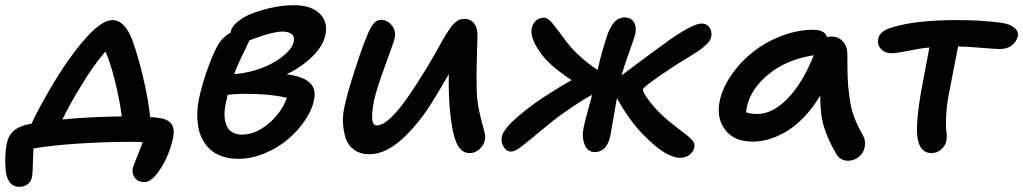

<svg xmlns="http://www.w3.org/2000/svg" viewBox="-52 -579 3922 736"><path d="M457 65.9Q459 56.6 473.6 21.5Q488.3 -13.7 495.1 -34.2Q479 -35.2 439.9 -35.2Q353 -35.2 251.5 -28.8Q149.9 -22.5 76.2 -9.8Q75.7 3.9 74.7 30.8Q73.7 57.6 73 74.2Q72.3 90.8 70.8 98.1Q67.9 116.2 54.7 126.7Q41.5 137.2 22 137.2Q-2.9 137.2 -16.4 117.2Q-29.8 97.2 -30.8 65.9Q-34.7 15.6 -25.9 -28.8Q-20.5 -56.2 -3.7 -73.7Q13.2 -91.3 45.9 -100.1Q49.8 -101.1 57.9 -102.8Q65.9 -104.5 68.8 -105Q93.3 -157.2 133.3 -226.6Q173.3 -295.9 210 -348.1Q319.3 -502 378.9 -502Q426.8 -502 456.1 -422.9Q476.6 -366.7 495.8 -286.1Q515.1 -205.6 523.9 -129.9Q535.2 -129.9 550.8 -127.9Q588.9 -124 604 -105.5Q619.1 -86.9 610.8 -46.9Q604 -15.6 588.4 21.2Q572.8 58.1 548.3 88.6Q523.9 119.1 501 119.1Q478 119.1 465.3 103Q452.6 86.9 457 65.9ZM257.8 -248Q221.2 -189.5 187 -121.1Q292.5 -131.3 415 -132.8Q405.8 -201.2 387.9 -272Q370.1 -342.8 352.1 -381.8Q300.8 -321.3 257.8 -248Z M861.8 29.8Q827.6 29.8 800.3 20.5Q772.9 11.2 754.9 -5.1Q736.8 -21.5 724.9 -43.2Q712.9 -64.9 708.3 -91.1Q703.6 -117.2 704.3 -144.8Q705.1 -172.4 710.9 -201.2Q721.7 -252.4 742.9 -312.5Q764.2 -372.6 783.7 -407.2Q798.8 -434.1 833 -455.1V-459Q836.4 -478 861.8 -498Q887.2 -518.1 920.9 -529.8Q1002 -559.1 1075.7 -559.1Q1138.7 -559.1 1172.1 -528.1Q1205.6 -497.1 1195.8 -446.8Q1187 -403.3 1146.5 -363.3Q1106 -323.2 1046.9 -293.9Q1104.5 -287.6 1132.8 -264.2Q1161.1 -240.7 1151.9 -195.8Q1144 -157.2 1116.7 -116.9Q1089.4 -76.7 1050.8 -44.2Q1012.2 -11.7 961.9 9Q911.6 29.8 861.8 29.8ZM1030.8 -458Q1022.5 -458 1011.7 -456.3Q1001 -454.6 993.7 -453.1Q986.3 -451.7 971.4 -447.3Q956.5 -442.9 951.2 -440.9Q945.8 -439 927.2 -432.6Q908.7 -426.3 904.8 -424.8Q901.4 -416.5 890.6 -395.5Q879.9 -374.5 867.9 -348.6Q856 -322.8 845.7 -294.9Q887.7 -297.9 928.7 -310.5Q969.7 -323.2 999.8 -341.1Q1029.8 -358.9 1050 -379.4Q1070.3 -399.9 1073.7 -418Q1078.1 -438.5 1066.4 -448.2Q1054.7 -458 1030.8 -458ZM813 -181.2Q802.2 -128.4 817.6 -95.7Q833 -63 876 -63Q925.8 -63 975.3 -103.3Q1024.9 -143.6 1047.9 -204.1Q1001.5 -215.3 935.8 -218.3Q870.1 -221.2 820.8 -215.8Q819.3 -209.5 816.9 -198Q814.5 -186.5 813 -181.2Z M1364.3 12.2Q1329.6 12.2 1306.2 -4.4Q1282.7 -21 1273.7 -47.6Q1264.6 -74.2 1262.9 -107.7Q1261.2 -141.1 1269.5 -174.8Q1280.3 -224.1 1306.9 -306.9Q1333.5 -389.6 1350.6 -431.2Q1364.3 -467.3 1377.4 -485.1Q1390.6 -502.9 1407.2 -502.9Q1432.6 -502.9 1449.5 -482.4Q1466.3 -461.9 1461.4 -435.1Q1458 -418.5 1424.8 -328.4Q1391.6 -238.3 1382.3 -195.8Q1362.3 -98.1 1392.6 -98.1Q1448.7 -98.1 1564.5 -288.1Q1584 -317.9 1605.5 -355.5Q1627 -393.1 1640.1 -417Q1653.3 -440.9 1668.2 -463.1Q1683.1 -485.4 1697 -496.1Q1710.9 -506.8 1725.6 -506.8Q1752.9 -506.8 1766.1 -488.5Q1779.3 -470.2 1778.3 -439Q1777.8 -425.3 1776.4 -373.8Q1774.9 -322.3 1774.7 -297.9Q1774.4 -273.4 1775.4 -229Q1777.8 -183.6 1786.9 -144.5Q1795.9 -105.5 1802.5 -83Q1809.1 -60.5 1807.6 -46.9Q1804.7 -24.9 1787.4 -8.5Q1770 7.8 1748.5 7.8Q1713.4 7.8 1696.5 -34.4Q1679.7 -76.7 1672.4 -160.2Q1667 -219.2 1668.5 -294.9Q1630.4 -229 1607.4 -191.9Q1552.2 -102.5 1488.5 -45.2Q1424.8 12.2 1364.3 12.2Z M1907.7 2Q1889.6 2 1878.7 -15.9Q1867.7 -33.7 1871.6 -54.2Q1876.5 -83 1933.6 -132.6Q1990.7 -182.1 2070.8 -231Q2106 -253.9 2139.6 -272Q2118.7 -284.2 2080.6 -314Q2036.1 -349.1 2008.5 -393.3Q1981 -437.5 1985.8 -467.8Q1988.3 -485.4 2001 -498.3Q2013.7 -511.2 2032.7 -511.2Q2047.4 -511.2 2064.2 -491.5Q2081.1 -471.7 2107.4 -435.1Q2133.8 -398.4 2159.7 -374Q2198.7 -336.4 2238.8 -311Q2255.4 -385.3 2278.8 -452.1Q2301.8 -512.2 2340.8 -512.2Q2366.7 -512.2 2377.4 -495.1Q2388.2 -478 2383.8 -451.2Q2380.4 -435.5 2360.6 -381.1Q2340.8 -326.7 2330.6 -290Q2331.5 -291 2333.7 -292.5Q2335.9 -293.9 2336.9 -294.9Q2475.1 -398.4 2515.6 -426.8Q2606 -488.8 2636.7 -488.8Q2657.2 -488.8 2667.5 -473.9Q2677.7 -459 2674.8 -439.9Q2673.3 -432.1 2669.4 -424.8Q2665.5 -417.5 2657.5 -409.9Q2649.4 -402.3 2641.6 -395.8Q2633.8 -389.2 2619.6 -380.1Q2605.5 -371.1 2595 -364.5Q2584.5 -357.9 2565.7 -346.4Q2546.9 -335 2534.7 -327.1Q2416 -249 2412.6 -236.8Q2411.6 -224.6 2439.5 -188.5Q2467.3 -152.3 2508.8 -117.2Q2523.9 -104.5 2542.7 -90.1Q2561.5 -75.7 2572.5 -67.4Q2583.5 -59.1 2593.5 -49.8Q2603.5 -40.5 2607.4 -32.7Q2611.3 -24.9 2609.9 -16.1Q2606.9 1.5 2591.8 13.7Q2576.7 25.9 2555.7 25.9Q2500 25.9 2414.6 -62Q2358.4 -119.1 2313 -203.1Q2290 -70.8 2287.6 -59.1Q2282.2 -30.3 2267.1 -13.2Q2252 3.9 2228 3.9Q2200.7 3.9 2189.2 -24.4Q2177.7 -52.7 2185.5 -91.8Q2189.5 -110.4 2201.2 -153.8Q2212.9 -197.3 2217.8 -215.8Q2170.9 -190.4 2109.9 -147Q2070.8 -119.6 2023.4 -79.6Q1976.1 -39.6 1949 -18.8Q1921.9 2 1907.7 2Z M2833.5 -36.1Q2762.7 -36.1 2728.3 -80.8Q2693.8 -125.5 2706.5 -189.9Q2716.8 -241.2 2751.5 -291.5Q2786.1 -341.8 2834.5 -379.9Q2882.8 -418 2944.1 -441.4Q3005.4 -464.8 3065.4 -464.8Q3109.4 -464.8 3118.2 -437Q3127.9 -439 3134.3 -439Q3162.6 -439 3179.4 -419.7Q3196.3 -400.4 3196.3 -370.1Q3196.3 -310.5 3197.5 -279.5Q3198.7 -248.5 3204.1 -206.8Q3209.5 -165 3221.9 -131.3Q3234.4 -97.7 3255.4 -61Q3264.2 -46.4 3263.9 -28.8Q3263.7 -11.2 3256.1 3.2Q3248.5 17.6 3233.2 27.3Q3217.8 37.1 3198.2 37.1Q3168 37.1 3152.3 8.8Q3121.6 -44.4 3106.7 -92Q3091.8 -139.6 3092.3 -212.9Q3064.5 -166 3031 -131.1Q2997.6 -96.2 2963.9 -75.9Q2930.2 -55.7 2897.7 -45.9Q2865.2 -36.1 2833.5 -36.1ZM2810.5 -166Q2808.1 -151.4 2808.1 -148.9Q2823.7 -142.1 2851.6 -142.1Q2908.7 -142.1 2966.3 -200.4Q3023.9 -258.8 3067.4 -367.2Q2963.4 -351.1 2894 -294.4Q2824.7 -237.8 2810.5 -166Z M3518.6 7.8Q3474.6 7.8 3465.3 -49.8Q3460 -80.1 3466.8 -143.1Q3473.6 -206.1 3487.3 -272Q3508.8 -383.8 3510.7 -397Q3474.6 -393.6 3429.4 -384.3Q3384.3 -375 3365.7 -375Q3339.8 -375 3325 -391.4Q3310.1 -407.7 3314.5 -430.2Q3320.3 -460 3364.7 -473.1Q3456.1 -502 3613.8 -502Q3707.5 -502 3782.7 -492.2Q3816.9 -487.8 3835 -473.9Q3853 -460 3849.6 -440.9Q3844.7 -419.4 3827.1 -405.3Q3809.6 -391.1 3780.8 -391.1Q3763.7 -391.1 3708.7 -395.8Q3653.8 -400.4 3620.6 -400.9Q3615.2 -374 3603 -310.3Q3590.8 -246.6 3586.4 -224.1Q3576.2 -172.4 3574.7 -130.1Q3573.2 -87.9 3575.9 -74Q3578.6 -60.1 3575.7 -39.1Q3571.3 -19 3555.2 -5.6Q3539.1 7.8 3518.6 7.8Z"/></svg>

Font: Shantell Sans Irregular
Style: Italic
Weight: 500
Italic angle: -11.31°
Designer: Stephen Nixon, Anya Danilova, Shantell Martin
Foundry: Arrow Type
Version: Version 1.006;[9816181b4]